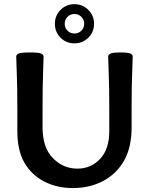

<svg xmlns="http://www.w3.org/2000/svg" viewBox="-20 -910 726 936"><path d="M621.6 -378.9V-289.1Q621.6 -192.4 585.4 -127.9Q549.3 -63.5 483.9 -28.3Q418.5 6.8 335.4 6.8Q257.3 6.8 195.6 -25.1Q133.8 -57.1 99.1 -116.7Q64.5 -176.3 64.5 -272V-378.9Q64.5 -490.2 61.8 -551.8Q59.1 -613.3 59.1 -633.8Q59.1 -643.6 70.6 -648.9Q82 -654.3 126 -654.3Q169.9 -654.3 181.2 -648.9Q192.4 -643.6 192.4 -633.8Q192.4 -613.3 189.9 -551.8Q187.5 -490.2 187.5 -378.9V-289.1Q187.5 -190.4 237.8 -139.2Q288.1 -87.9 356.9 -87.9Q423.3 -87.9 468 -135.3Q512.7 -182.6 512.7 -271V-378.9Q512.7 -490.2 510 -551.8Q507.3 -613.3 507.3 -633.8Q507.3 -643.6 519 -648.9Q530.8 -654.3 567.4 -654.3Q604.5 -654.3 615.7 -648.9Q627 -643.6 627 -633.8Q627 -613.3 624.3 -551.8Q621.6 -490.2 621.6 -378.9ZM342.8 -698.7Q302.7 -698.7 275.1 -726.3Q247.6 -753.9 247.6 -793.9Q247.6 -834 275.1 -861.8Q302.7 -889.6 342.8 -889.6Q382.8 -889.6 410.6 -861.8Q438.5 -834 438.5 -793.9Q438.5 -753.9 410.6 -726.3Q382.8 -698.7 342.8 -698.7ZM342.8 -746.6Q362.8 -746.6 376.7 -760.5Q390.6 -774.4 390.6 -793.9Q390.6 -814 376.7 -827.9Q362.8 -841.8 342.8 -841.8Q322.8 -841.8 309.1 -827.9Q295.4 -814 295.4 -793.9Q295.4 -774.4 309.1 -760.5Q322.8 -746.6 342.8 -746.6Z"/></svg>

Font: ALMAS
Style: Bold
Weight: 700
Designer: ALMAS Font/ by Husham Jawad Kadhim, derived from the Bainsely font by/ Paul James MIller
Foundry: High-Logic / Made with FontCreator
Version: Version 1.411;September 19, 2021;FontCreator 14.0.0.2814 32-